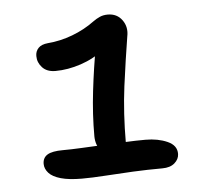

<svg xmlns="http://www.w3.org/2000/svg" viewBox="-39 -861 539 510"><g transform="rotate(-5 230.0 -606.0)"><path d="M253.8 -444.8Q230.4 -444.8 216.6 -460.9Q202.8 -477 202.4 -500.4Q202.2 -559.2 209.5 -621.3Q216.8 -683.4 227 -738.2L245 -728.2Q218 -706.2 182.9 -694.5Q147.8 -682.8 114.8 -682.8Q92 -682.8 79.7 -696.1Q67.4 -709.4 67.4 -726.6Q67.2 -739.2 75.4 -747.9Q83.6 -756.6 101 -758.2Q134.2 -760.8 166.9 -773.1Q199.6 -785.4 226.6 -805.4Q235.4 -811.8 244.7 -815.9Q254 -820 265.8 -820Q290.6 -820 304.2 -801.1Q317.8 -782.2 312.6 -757.4Q308 -728.4 303 -695.2Q298 -662 293.4 -626.4Q288.8 -590.8 286.5 -553.1Q284.2 -515.4 284.2 -477.6Q284.2 -463 276 -453.9Q267.8 -444.8 253.8 -444.8ZM159.8 -391.8Q125.6 -391.8 103.7 -398Q81.8 -404.2 71.8 -415.4Q61.8 -426.6 61.8 -439.6Q61.8 -456 74.5 -463.8Q87.2 -471.6 116 -471.6Q137.4 -471.6 165 -473Q192.6 -474.4 222.5 -475.8Q252.4 -477.2 281.8 -478.6Q311.2 -480 337 -480Q370.2 -480 395.3 -468.8Q420.4 -457.6 419.8 -434.6Q419.4 -420.8 407.6 -410.6Q395.8 -400.4 374.8 -400.4Q335.6 -400.4 296.5 -398.5Q257.4 -396.6 222.4 -394.2Q187.4 -391.8 159.8 -391.8Z"/></g></svg>

Font: Shantell Sans Light
Style: Regular
Weight: 300
Designer: Stephen Nixon, Anya Danilova, Shantell Martin
Foundry: Arrow Type
Version: Version 1.011;[c5ecc13dd]